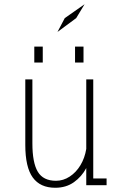

<svg xmlns="http://www.w3.org/2000/svg" viewBox="-20 -875 590 907"><path d="M241 12Q170 12 134.8 -36.5Q99.5 -85 99.5 -190.5V-500H133V-198Q133 -106.5 158.5 -63.8Q184 -21 244.5 -21Q279 -21 309.2 -40.8Q339.5 -60.5 360 -94.5Q380.5 -128.5 387.5 -171.5V-500H420.5V-32H483.5V0H387.5V-81Q366 -40.5 329 -14.2Q292 12 241 12ZM142 -655H182V-579.5H142ZM334.5 -655H374.5V-579.5H334.5ZM251.5 -724 286 -789.5 379.5 -855 340 -789.5Z"/></svg>

Font: Trispace SemiCondensed Thin
Style: Regular
Weight: 100
Width: 4
Designer: Tyler Finck
Foundry: Etcetera Type Company
Version: Version 1.210; ttfautohint (v1.8.3)